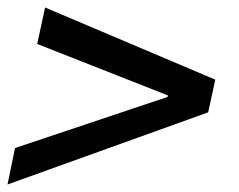

<svg xmlns="http://www.w3.org/2000/svg" viewBox="-45 -629 635 511"><path d="M-25 -138 -5 -235 401 -371 402 -375 54 -512 75 -609 528 -417 509 -330Z"/></svg>

Font: l_WÎeÑOS 500W
Style: Regular
Weight: 500
Designer: R?O
Version: Version 2.00 June 21, 2023